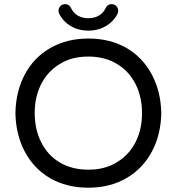

<svg xmlns="http://www.w3.org/2000/svg" viewBox="-20 -874 833 905"><path d="M258.8 -809.6Q255.9 -815.4 255.9 -823.2Q255.9 -835.9 264.6 -845.2Q273.4 -854.5 287.1 -854.5Q306.6 -854.5 315.4 -835Q326.2 -812.5 347.2 -800.3Q368.2 -788.1 396.5 -788.1Q424.8 -788.1 445.8 -800.3Q466.8 -812.5 477.5 -835Q486.3 -854.5 505.9 -854.5Q519.5 -854.5 528.3 -845.2Q537.1 -835.9 537.1 -823.2Q537.1 -815.4 534.2 -809.6Q515.6 -772.5 479 -751Q442.4 -729.5 396.5 -729.5Q350.6 -729.5 314 -751Q277.3 -772.5 258.8 -809.6ZM215.8 -34.2Q139.6 -79.1 97.2 -158.7Q54.7 -238.3 52.7 -340.8Q54.7 -443.4 96.7 -522.5Q138.7 -602.5 216.8 -647.5Q294.9 -692.4 396.5 -692.4Q499 -692.4 577.1 -647.5Q653.3 -602.5 695.8 -522.5Q738.3 -442.4 740.2 -340.8Q738.3 -239.3 696.3 -160.2Q653.3 -79.1 575.7 -34.2Q498 10.7 396.5 10.7Q293.9 10.7 215.8 -34.2ZM531.2 -109.4Q587.9 -143.6 618.7 -203.6Q649.4 -263.7 649.4 -340.8Q649.4 -417 619.1 -477.5Q587.9 -539.1 530.3 -573.2Q472.7 -607.4 396.5 -607.4Q317.4 -607.4 261.7 -572.3Q205.1 -538.1 174.3 -478Q143.6 -418 143.6 -340.8Q143.6 -264.6 173.8 -204.1Q205.1 -141.6 262.2 -107.9Q319.3 -74.2 396.5 -74.2Q475.6 -74.2 531.2 -109.4Z"/></svg>

Font: FakePearl
Style: Regular
Weight: 400
Version: Version 1.2